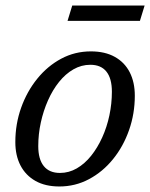

<svg xmlns="http://www.w3.org/2000/svg" viewBox="-20 -665 544 695"><path d="M309 -479Q360 -479 395.5 -459.2Q431 -439.5 449.5 -403.5Q468 -367.5 468 -318.5Q468 -253.5 447.2 -194.2Q426.5 -135 389.2 -89Q352 -43 302.2 -16.5Q252.5 10 195 10Q144 10 108.5 -10Q73 -30 54.2 -66Q35.5 -102 35.5 -150.5Q35.5 -216 56.5 -275Q77.5 -334 114.8 -380Q152 -426 201.5 -452.5Q251 -479 309 -479ZM197 -39Q229.5 -39 258 -55.5Q286.5 -72 309.8 -101Q333 -130 350 -167.5Q367 -205 376 -247.5Q385 -290 385 -333Q385 -381 365.2 -405.8Q345.5 -430.5 307 -430.5Q274.5 -430.5 245.8 -414Q217 -397.5 193.8 -368.5Q170.5 -339.5 153.8 -301.8Q137 -264 127.8 -221.8Q118.5 -179.5 118.5 -136Q118.5 -88.5 138.5 -63.8Q158.5 -39 197 -39ZM224.5 -589.5 241.5 -645H503.5L486.5 -589.5Z"/></svg>

Font: Newsreader 12pt
Style: Italic
Weight: 400
Italic angle: -17°
Version: Version 1.003